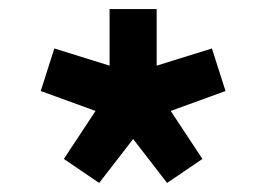

<svg xmlns="http://www.w3.org/2000/svg" viewBox="-20 -880 588 424"><path d="M222 -860H326V-735L448 -773L478 -679L357 -635L427 -529L349 -476L274 -573L199 -476L121 -529L191 -635L70 -679L100 -773L222 -735Z"/></svg>

Font: Spartan MB
Style: Regular
Weight: 900
Designer: Matt Bailey
Foundry: Matt Bailey
Version: Version 001.001